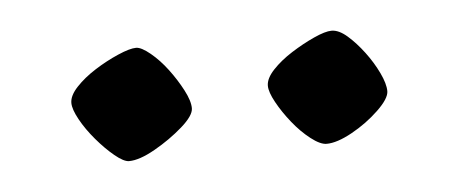

<svg xmlns="http://www.w3.org/2000/svg" viewBox="-26 -738 436 183"><g transform="rotate(-5 192.5 -646.5)"><path d="M281 -593Q275 -593 266 -600Q257 -607 249 -617Q241 -627 235.5 -637Q230 -647 230 -653Q230 -660 237.5 -668Q245 -676 256 -683Q267 -690 278 -695Q289 -700 295 -700Q302 -700 310 -693Q318 -686 325.5 -676Q333 -666 338 -655.5Q343 -645 343 -638Q343 -631 331.5 -620Q320 -609 305.5 -601Q291 -593 281 -593ZM92 -593Q87 -593 78.5 -600Q70 -607 61.5 -617Q53 -627 47.5 -637Q42 -647 42 -653Q42 -660 49.5 -668Q57 -676 68 -683Q79 -690 90.5 -695Q102 -700 108 -700Q113 -700 121.5 -693Q130 -686 137.5 -676Q145 -666 150.5 -655.5Q156 -645 156 -638Q156 -631 144 -620.5Q132 -610 117 -601.5Q102 -593 92 -593Z"/></g></svg>

Font: Texturina Medium 12pt ExtraLight
Style: Regular
Weight: 250
Version: Version 1.002